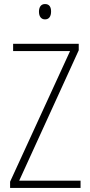

<svg xmlns="http://www.w3.org/2000/svg" viewBox="-20 -931 445 951"><path d="M203 -911C181 -911 173 -893 173 -873C173 -851 183 -835 203 -835C223 -835 233 -850 233 -874C233 -894 226 -911 203 -911ZM379 0V-36H75L370 -682V-714H45V-678H327L30 -31V0Z"/></svg>

Font: Noto Sans Gurmukhi UI Condensed ExtraLight
Style: Regular
Weight: 200
Width: 3
Designer: Jelle Bosma - Monotype Design Team
Foundry: Monotype Imaging Inc.
Version: Version 2.004